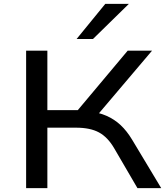

<svg xmlns="http://www.w3.org/2000/svg" viewBox="-20 -965 857 985"><path d="M114 0V-705H223V-400H395L364 -382L635 -705H760L470 -363L430 -395Q485 -389 526 -371Q567 -353 599 -323Q631 -293 658 -248L807 0H685L566 -204Q533 -261 488 -285.5Q443 -310 370 -310H223V0ZM373 -765 520 -945H641L457 -765Z"/></svg>

Font: Nunito Sans 10pt Expanded Medium
Style: Regular
Weight: 500
Width: 7
Designer: Vernon Adams
Foundry: Vernon Adams
Version: Version 3.101;gftools[0.9.27]